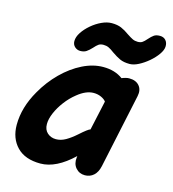

<svg xmlns="http://www.w3.org/2000/svg" viewBox="-112 -854 854 948"><g transform="rotate(15 314.5 -380.0)"><path d="M181 1Q261 1 348 -82L347 -74Q343 -42 361 -21Q379 0 408 0Q434 0 452.5 -16.5Q471 -33 478 -65L559 -445Q566 -478 548.5 -498.5Q531 -519 497 -519Q481 -519 459 -510Q419 -540 359 -540Q307 -540 253.5 -513.5Q200 -487 152.5 -440Q105 -393 71 -333Q19 -243 19 -154Q19 -85 60.5 -42Q102 1 181 1ZM224 -135Q198 -135 180 -151Q162 -167 162 -196Q162 -222 175.5 -253.5Q189 -285 212 -315.5Q235 -346 264 -369Q307 -404 346 -404Q367 -404 384.5 -396Q402 -388 410 -377L377 -226Q365 -223 325 -187Q298 -163 273.5 -149Q249 -135 224 -135ZM227 -587Q246 -587 258 -595Q270 -603 284 -618Q297 -633 306.5 -639.5Q316 -646 331 -646Q346 -646 358 -640.5Q370 -635 387 -622Q410 -606 429.5 -597Q449 -588 479 -588Q500 -588 525 -601Q550 -614 573.5 -634Q597 -654 612.5 -676Q628 -698 629 -716Q630 -736 619 -748.5Q608 -761 589 -761Q570 -761 559 -753.5Q548 -746 534 -730Q522 -716 513 -710Q504 -704 490 -704Q475 -704 463.5 -709.5Q452 -715 434 -727Q412 -743 392 -751.5Q372 -760 343 -760Q319 -760 292 -747.5Q265 -735 241 -714.5Q217 -694 202 -671Q187 -648 187 -627Q187 -609 199 -598Q211 -587 227 -587Z"/></g></svg>

Font: Balsamiq Sans
Style: Bold Italic
Weight: 700
Italic angle: -12°
Designer: Michael Angeles
Foundry: Balsamiq SRL
Version: Version 1.020; ttfautohint (v1.8.4.7-5d5b);gftools[0.9.26]